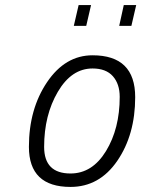

<svg xmlns="http://www.w3.org/2000/svg" viewBox="-20 -727 557 757"><path d="M345 -509Q513 -509 513 -344Q513 -196 442.5 -93Q372 10 258 10Q94 10 94 -148Q94 -297 165.5 -403Q237 -509 345 -509ZM258 -43Q344 -43 398 -131.5Q452 -220 452 -345Q452 -396 425 -426.5Q398 -457 345 -457Q262 -457 208 -365Q154 -273 154 -148Q154 -43 258 -43ZM271 -625 290 -707H339L320 -625ZM450 -625 468 -707H517L498 -625Z"/></svg>

Font: Titillium Web Light
Style: Italic
Weight: 300
Italic angle: -13°
Version: Version 1.002;PS 57.000;hotconv 1.0.70;makeotf.lib2.5.55311